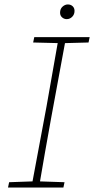

<svg xmlns="http://www.w3.org/2000/svg" viewBox="-20 -843 423 863"><path d="M16 0 21 -24 135 -28H150L270 -24L265 0ZM121 0 189 -364Q203 -442 216.5 -520Q230 -598 244 -676H277L210 -313Q196 -235 182 -156.5Q168 -78 155 0ZM129 -652 134 -676H383L378 -652L265 -649H250ZM280 -757Q268 -757 259 -765Q250 -773 250 -786Q250 -803 261 -813Q272 -823 285 -823Q298 -823 306.5 -815Q315 -807 315 -794Q315 -778 304.5 -767.5Q294 -757 280 -757Z"/></svg>

Font: Source Serif 4 ExtraLight
Style: Italic
Weight: 250
Italic angle: -12°
Designer: Frank Grießhammer
Foundry: Adobe Systems Incorporated
Version: Version 4.004;hotconv 1.0.116;makeotfexe 2.5.65601